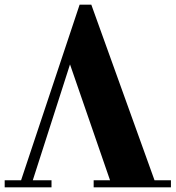

<svg xmlns="http://www.w3.org/2000/svg" viewBox="-20 -739 750 820"><path d="M279 -464 120 31H200V61H0V31H70L320 -719H370L640 31H710V61H380V31H450Z"/></svg>

Font: Cafe24 ClassicType
Style: Regular
Weight: 400
Designer: Cafe24 thkim, hmlim, mnelim & 4IR
Foundry: Cafe24
Version: Version 1.000